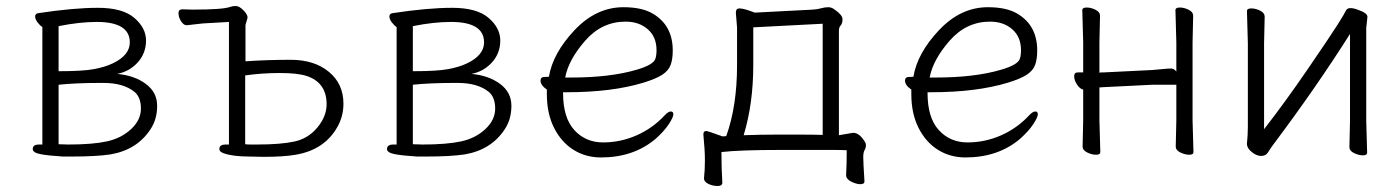

<svg xmlns="http://www.w3.org/2000/svg" viewBox="-20 -508 4660 639"><path d="M189 13Q140 10 114.5 5Q89 0 89 -12Q89 -27 110 -27H121V-418Q113 -423 105 -433.5Q97 -444 97 -453Q97 -462 106 -464Q224 -482 306 -482Q388 -482 427 -448.5Q466 -415 466 -373Q466 -331 438.5 -300.5Q411 -270 370 -262Q427 -257 465 -229Q503 -201 503 -156Q503 -111 481 -78Q436 -9 347 6Q300 13 217 13ZM302 -435Q245 -435 175 -421V-271Q256 -271 293 -278Q330 -285 355 -297Q412 -324 412 -367Q412 -435 302 -435ZM175 -28 207 -27Q288 -27 336 -37.5Q384 -48 416.5 -78.5Q449 -109 449 -146.5Q449 -184 428 -202Q391 -232 325 -232H314Q232 -232 175 -226Z M857 14 810 13Q755 13 724 2Q710 -3 710 -12Q710 -27 731 -27H742V-435L655 -430Q643 -429 628 -427Q613 -425 602 -424H601Q591 -424 582.5 -437.5Q574 -451 574 -464Q574 -477 587 -477L620 -476Q722 -476 746 -485Q754 -488 765 -488Q776 -488 790 -474Q804 -460 804 -449L797 -425V-304Q869 -309 947.5 -309Q1026 -309 1074.5 -269Q1123 -229 1123 -163Q1123 -120 1102 -84Q1059 -9 964 7Q924 14 857 14ZM1067 -161Q1067 -233 1001 -255Q971 -265 911.5 -265Q852 -265 796 -257V-28Q804 -27 814 -27H835Q914 -27 960 -37Q1006 -47 1036.5 -84Q1067 -121 1067 -161Z M1368 13Q1319 10 1293.5 5Q1268 0 1268 -12Q1268 -27 1289 -27H1300V-418Q1292 -423 1284 -433.5Q1276 -444 1276 -453Q1276 -462 1285 -464Q1403 -482 1485 -482Q1567 -482 1606 -448.5Q1645 -415 1645 -373Q1645 -331 1617.5 -300.5Q1590 -270 1549 -262Q1606 -257 1644 -229Q1682 -201 1682 -156Q1682 -111 1660 -78Q1615 -9 1526 6Q1479 13 1396 13ZM1481 -435Q1424 -435 1354 -421V-271Q1435 -271 1472 -278Q1509 -285 1534 -297Q1591 -324 1591 -367Q1591 -435 1481 -435ZM1354 -28 1386 -27Q1467 -27 1515 -37.5Q1563 -48 1595.5 -78.5Q1628 -109 1628 -146.5Q1628 -184 1607 -202Q1570 -232 1504 -232H1493Q1411 -232 1354 -226Z M1854 -201V-198Q1854 -116 1891.5 -75Q1929 -34 1987 -34Q2045 -34 2098.5 -57.5Q2152 -81 2192 -124Q2204 -137 2212.5 -137Q2221 -137 2221 -127.5Q2221 -118 2206 -95Q2191 -72 2162 -46Q2089 16 1980 16Q1929 16 1888.5 -9.5Q1848 -35 1824 -82.5Q1800 -130 1800 -195V-210Q1779 -224 1779 -240Q1779 -252 1793 -252Q1807 -252 1807 -253Q1820 -331 1892 -407.5Q1964 -484 2055 -484Q2116 -484 2152 -463Q2219 -424 2219 -340Q2219 -311 2212 -292Q2205 -273 2184.5 -259.5Q2164 -246 2122 -233Q2017 -201 1866 -201ZM1882 -250Q2011 -250 2099 -276Q2154 -292 2161 -312Q2165 -323 2165 -341Q2165 -385 2136 -410.5Q2107 -436 2062 -436Q1983 -436 1927.5 -372.5Q1872 -309 1861 -250Z M2441 -480Q2456 -480 2492 -466L2685 -476Q2701 -477 2713 -480.5Q2725 -484 2736.5 -484Q2748 -484 2758 -476Q2784 -458 2784 -444Q2784 -430 2778 -423.5Q2772 -417 2772 -406V-58L2819 -66Q2835 -66 2848.5 -50Q2862 -34 2862 -25Q2862 -16 2857.5 -8.5Q2853 -1 2853 15Q2853 31 2857 95V96Q2857 105 2843.5 105Q2830 105 2813 96.5Q2796 88 2796 75V74Q2798 40 2798 -8Q2780 -9 2753 -9H2577Q2443 -9 2381 -2Q2381 49 2384 100Q2384 111 2368 111Q2352 111 2337.5 104Q2323 97 2323 86V85Q2326 60 2326 25.5Q2326 -9 2321 -59V-62Q2321 -72 2331 -72Q2335 -72 2385 -54L2397 -55Q2433 -155 2433 -291V-416L2429 -466Q2429 -480 2441 -480ZM2455 -58Q2511 -60 2562 -60H2650Q2687 -60 2718 -59V-429L2487 -417V-292Q2487 -163 2455 -58Z M3067 -201V-198Q3067 -116 3104.5 -75Q3142 -34 3200 -34Q3258 -34 3311.5 -57.5Q3365 -81 3405 -124Q3417 -137 3425.5 -137Q3434 -137 3434 -127.5Q3434 -118 3419 -95Q3404 -72 3375 -46Q3302 16 3193 16Q3142 16 3101.5 -9.5Q3061 -35 3037 -82.5Q3013 -130 3013 -195V-210Q2992 -224 2992 -240Q2992 -252 3006 -252Q3020 -252 3020 -253Q3033 -331 3105 -407.5Q3177 -484 3268 -484Q3329 -484 3365 -463Q3432 -424 3432 -340Q3432 -311 3425 -292Q3418 -273 3397.5 -259.5Q3377 -246 3335 -233Q3230 -201 3079 -201ZM3095 -250Q3224 -250 3312 -276Q3367 -292 3374 -312Q3378 -323 3378 -341Q3378 -385 3349 -410.5Q3320 -436 3275 -436Q3196 -436 3140.5 -372.5Q3085 -309 3074 -250Z M3893 -20 3895 -108V-226H3816L3654 -218L3639 -217V-108Q3639 -108 3642 -2Q3642 7 3628 7Q3614 7 3598.5 -0.5Q3583 -8 3583 -20L3585 -108V-210Q3574 -212 3564.5 -226.5Q3555 -241 3555 -254Q3555 -267 3567 -267H3585V-367L3582 -474Q3582 -483 3596.5 -483Q3611 -483 3626 -475.5Q3641 -468 3641 -456L3639 -367V-266Q3643 -267 3647 -267H3653L3815 -275Q3830 -276 3848.5 -278Q3867 -280 3877 -280Q3887 -280 3895 -270V-367L3892 -474Q3892 -483 3906.5 -483Q3921 -483 3936 -475.5Q3951 -468 3951 -456L3949 -367V-108L3952 -2Q3952 7 3938 7Q3924 7 3908.5 -0.5Q3893 -8 3893 -20Z M4471 -18 4473 -106V-395Q4359 -215 4217 -26Q4208 -14 4200.5 -1.5Q4193 11 4177.5 11Q4162 11 4146 -2Q4130 -15 4130 -29V-31Q4133 -58 4133 -86V-364L4130 -471Q4130 -480 4144.5 -480Q4159 -480 4174 -472.5Q4189 -465 4189 -453L4187 -364V-78Q4257 -168 4333 -279Q4409 -390 4432 -426.5Q4455 -463 4459 -472Q4463 -481 4474 -481Q4485 -481 4498 -476Q4531 -465 4531 -452L4527 -415V-106L4530 0Q4530 9 4516 9Q4502 9 4486.5 1.5Q4471 -6 4471 -18Z"/></svg>

Font: LXGW WenKai Lite Light
Style: Regular
Weight: 300
Designer: LXGW / Fontworks Inc.
Foundry: LXGW / Fontworks Inc.
Version: Version 1.511; March 25, 2025